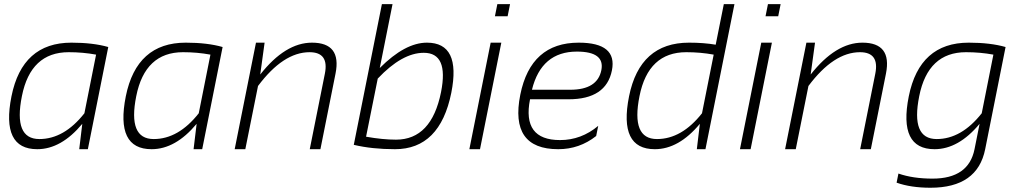

<svg xmlns="http://www.w3.org/2000/svg" viewBox="-20 -718 4909 924"><path d="M442.4 -455.1Q378.9 -466.8 310.5 -466.8Q127.4 -466.8 85.4 -255.4Q43.9 -48.8 169.4 -48.8Q288.6 -48.8 386.2 -172.9ZM402.8 0H361.3L376 -122.1Q274.4 0 159.2 0Q-15.6 0 35.2 -254.4Q86.9 -512.7 323.7 -512.7Q427.7 -512.7 501 -491.7Z M992.7 -455.1Q929.2 -466.8 860.8 -466.8Q677.7 -466.8 635.7 -255.4Q594.2 -48.8 719.7 -48.8Q838.9 -48.8 936.5 -172.9ZM953.1 0H911.6L926.3 -122.1Q824.7 0 709.5 0Q534.7 0 585.4 -254.4Q637.2 -512.7 874 -512.7Q978 -512.7 1051.3 -491.7Z M1109.4 0 1211.9 -512.7H1253.4L1232.4 -359.4Q1353 -512.7 1481.4 -512.7Q1624.5 -512.7 1594.7 -363.8L1522 0H1470.7L1543.5 -363.8Q1564 -466.8 1469.7 -466.8Q1343.3 -466.8 1221.7 -304.2L1160.6 0Z M1741.7 -60.1Q1822.3 -45.9 1885.7 -45.9Q2056.6 -45.9 2102.5 -274.9Q2140.1 -463.9 2019.5 -463.9Q1915 -463.9 1797.9 -339.8ZM1817.9 -698.2H1869.1L1807.6 -390.6Q1929.2 -512.7 2034.7 -512.7Q2199.7 -512.7 2151.9 -271.5Q2097.2 0 1880.9 0Q1770.5 0 1682.6 -21Z M2434.6 -698.2 2422.9 -639.6H2361.8L2373.5 -698.2ZM2392.6 -512.7 2290 0H2238.8L2341.3 -512.7Z M2924.8 -378.9Q2897 -240.2 2716.3 -240.2H2530.8Q2491.7 -43.9 2675.3 -43.9Q2777.3 -43.9 2858.9 -112.3L2849.1 -63.5Q2768.6 0 2666.5 0Q2431.6 0 2483.9 -262.2Q2534.2 -512.7 2765.1 -512.7Q2951.7 -512.7 2924.8 -378.9ZM2540 -286.1H2724.6Q2855 -286.1 2874 -380.4Q2891.6 -469.7 2756.3 -469.7Q2585.4 -469.7 2540 -286.1Z M3375 0H3333.5L3348.1 -122.1Q3246.6 0 3131.3 0Q2956.5 0 3007.3 -254.4Q3059.1 -512.7 3295.9 -512.7Q3367.2 -512.7 3424.3 -502.9L3463.4 -698.2H3514.6ZM3414.6 -455.1Q3351.1 -466.8 3282.7 -466.8Q3099.6 -466.8 3057.6 -255.4Q3016.1 -48.8 3141.6 -48.8Q3260.7 -48.8 3358.4 -172.9Z M3736.8 -698.2 3725.1 -639.6H3664.1L3675.8 -698.2ZM3694.8 -512.7 3592.3 0H3541L3643.6 -512.7Z M3758.3 0 3860.8 -512.7H3902.3L3881.3 -359.4Q4002 -512.7 4130.4 -512.7Q4273.4 -512.7 4243.7 -363.8L4170.9 0H4119.6L4192.4 -363.8Q4212.9 -466.8 4118.7 -466.8Q3992.2 -466.8 3870.6 -304.2L3809.6 0Z M4760.7 -455.1Q4697.3 -466.8 4628.9 -466.8Q4445.8 -466.8 4403.8 -255.4Q4362.3 -48.8 4487.8 -48.8Q4606.9 -48.8 4704.6 -172.9ZM4721.2 0Q4684.1 185.5 4458 185.5Q4363.3 185.5 4294.9 161.1L4303.7 117.2Q4373.5 141.6 4467.8 141.6Q4641.6 141.6 4669.9 0L4694.3 -122.1Q4592.8 0 4477.5 0Q4302.7 0 4353.5 -254.4Q4405.3 -512.7 4642.1 -512.7Q4746.1 -512.7 4819.3 -491.7Z"/></svg>

Font: Sansation Light
Style: Light Italic
Weight: 300
Designer: Bernd Montag
Version: Version 1.301